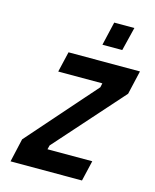

<svg xmlns="http://www.w3.org/2000/svg" viewBox="-132 -997 874 1085"><g transform="rotate(15 305.5 -454.5)"><path d="M399 -909H517L483 -771H367ZM67 -137 418 -536 423 -560H165L193 -680H611L579 -541L226 -144L220 -120H482L454 0H36Z"/></g></svg>

Font: Cairo
Style: Bold Italic
Weight: 700
Italic angle: -13°
Designer: Mohamed Gaber, Accademia di Belle Arti di Urbino and others
Foundry: Kief Type Foundry, Accademia di Belle Arti di Urbino and others
Version: Version 3.011